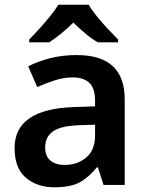

<svg xmlns="http://www.w3.org/2000/svg" viewBox="-20 -786 625 816"><path d="M306 -552Q510 -552 510 -364V0H420L396 -75H392Q356 -31 317.5 -10.5Q279 10 211 10Q138 10 90 -30.5Q42 -71 42 -157Q42 -322 293 -331L384 -334V-357Q384 -412 359 -434.5Q334 -457 290 -457Q251 -457 212.5 -444.5Q174 -432 138 -416L100 -504Q140 -525 192.5 -538.5Q245 -552 306 -552ZM318 -254Q236 -251 204 -227Q172 -203 172 -160Q172 -121 195 -103Q218 -85 254 -85Q309 -85 346.5 -116.5Q384 -148 384 -210V-256ZM357 -766Q370 -743 392.5 -715.5Q415 -688 439.5 -662Q464 -636 482 -618V-606H396Q370 -621 344 -642.5Q318 -664 292 -690Q265 -664 240 -643.5Q215 -623 189 -606H104V-618Q123 -637 146.5 -663Q170 -689 192 -716Q214 -743 228 -766Z"/></svg>

Font: Noto Sans Lao UI SemBd
Style: Regular
Weight: 600
Designer: Monotype Design Team
Foundry: Monotype Imaging Inc.
Version: Version 2.000; ttfautohint (v1.8.4.7-5d5b)